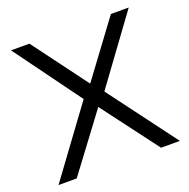

<svg xmlns="http://www.w3.org/2000/svg" viewBox="-125 -820 928 941"><g transform="rotate(-20 339.0 -350.0)"><path d="M558 0 337 -293 118 0H23L283 -354L30 -700H126L339 -414L551 -700H644L391 -354L656 0Z"/></g></svg>

Font: REM Light
Style: Regular
Weight: 300
Designer: Octavio Pardo
Foundry: Ashler Design
Version: Version 1.005;gftools[0.9.28]